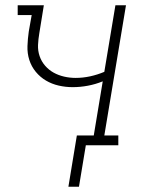

<svg xmlns="http://www.w3.org/2000/svg" viewBox="-20 -550 540 727"><path d="M239 157 271 -37H335L369 -242Q342 -231 313 -225.5Q284 -220 255 -220Q228 -220 202 -226Q176 -232 154 -245Q132 -258 115.5 -278Q99 -298 91 -323Q83 -348 84 -375.5Q85 -403 89 -431L100 -493H47V-530H146L129 -425Q125 -402 124 -380Q123 -358 130 -337.5Q137 -317 151 -301Q165 -285 183 -275Q201 -265 222.5 -260Q244 -255 266 -255Q294 -255 321.5 -261Q349 -267 375 -278L417 -530H457L375 -37H428V0H305L279 157Z"/></svg>

Font: Iosevka Slab Extralight
Style: Italic
Weight: 200
Italic angle: -9°
Monospace: yes
Designer: Belleve Invis
Foundry: Belleve Invis
Version: Version 11.1.1; ttfautohint (v1.8.3)